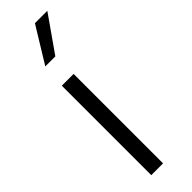

<svg xmlns="http://www.w3.org/2000/svg" viewBox="-258 -755 759 759"><g transform="rotate(-45 122.0 -375.0)"><path d="M154.8 -750H224.1L119.1 -600.1H63ZM55.2 -500H121.1V0H55.2Z"/></g></svg>

Font: Oakes Grotesk
Style: Light
Weight: 300
Designer: Samuel Oakes
Foundry: Samuel Oakes
Version: Version 1.0 | wf-rip DC20170320